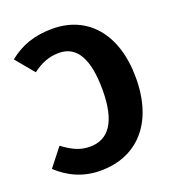

<svg xmlns="http://www.w3.org/2000/svg" viewBox="-133 -812 840 931"><g transform="rotate(-20 287.5 -346.5)"><path d="M242 -710C149 -710 79 -685 16 -634L95 -539C139 -572 180 -589 232 -589C324 -589 370 -509 370 -348C370 -183 315 -110 220 -110C167 -110 130 -129 81 -165L8 -72C63 -20 136 17 228 17C417 17 542 -114 542 -348C542 -577 422 -710 242 -710Z"/></g></svg>

Font: Fira Sans
Style: Bold
Weight: 700
Designer: Carrois Corporate & Edenspiekermann AG
Foundry: Carrois Corporate GbR & Edenspiekermann AG
Version: Version 4.203